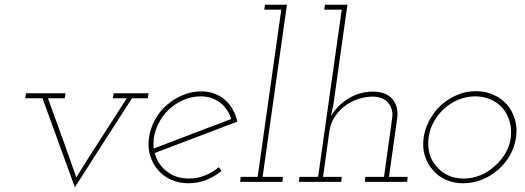

<svg xmlns="http://www.w3.org/2000/svg" viewBox="-20 -770 2221 813"><path d="M90 -375 87 -354H160Q194 -259 228.5 -165.5Q263 -72 297 23Q357 -72 417.5 -165.5Q478 -259 539 -354H606L609 -375H461L458 -354H517Q462 -268 407 -183Q352 -98 303 -19Q274 -103 243.5 -187Q213 -271 183 -354H254L257 -375Z M830 -362Q877 -362 911.5 -335.5Q946 -309 959 -266Q877 -235 795.5 -204Q714 -173 631 -141Q626 -182 640.5 -222Q655 -262 682 -293Q710 -324 748.5 -343Q787 -362 830 -362ZM985 -255Q979 -282 966.5 -305Q954 -328 936 -344Q916 -363 889.5 -373Q863 -383 833 -383Q792 -383 754.5 -367.5Q717 -352 687 -326Q657 -300 637 -264Q617 -228 611 -188Q605 -147 615.5 -112Q626 -77 649 -50Q671 -24 704.5 -9Q738 6 779 6Q818 6 853 -8Q888 -22 918 -46Q915 -50 912 -54Q909 -58 906 -62Q881 -40 848 -27Q815 -14 781 -14Q725 -14 686.5 -44Q648 -74 635 -122Q723 -156 810 -188.5Q897 -221 985 -255Z M999 -21 997 0H1176L1178 -21H1092L1195 -750H1102L1099 -729H1171L1071 -21Z M1527 -21 1525 0H1704L1706 -21H1627L1662 -270Q1668 -320 1641 -351Q1614 -382 1560 -382Q1503 -382 1455.5 -353Q1408 -324 1381 -277L1391 -322L1451 -750H1356L1353 -729H1427L1327 -21H1248L1246 0H1425L1427 -21H1348L1375 -216Q1380 -248 1397 -274.5Q1414 -301 1440 -321Q1465 -340 1496.5 -350.5Q1528 -361 1561 -361Q1604 -359 1624.5 -333.5Q1645 -308 1641 -273L1606 -21Z M1774 -188Q1768 -147 1778.5 -112Q1789 -77 1812 -51Q1834 -24 1867 -9Q1900 6 1941 6Q1982 6 2020 -9Q2058 -24 2089 -51Q2119 -77 2139 -112Q2159 -147 2165 -188Q2171 -228 2160.5 -264Q2150 -300 2127 -327Q2104 -353 2070 -368.5Q2036 -384 1996 -384Q1954 -384 1917 -368.5Q1880 -353 1850 -327Q1820 -300 1800 -264Q1780 -228 1774 -188ZM1795 -188Q1800 -224 1817.5 -255.5Q1835 -287 1862 -311Q1889 -335 1922.5 -348.5Q1956 -362 1992 -362Q2028 -362 2058.5 -348.5Q2089 -335 2109 -311Q2129 -287 2138 -255.5Q2147 -224 2143 -188Q2138 -151 2119.5 -120Q2101 -89 2074 -66Q2047 -41 2013 -27.5Q1979 -14 1943 -14Q1907 -14 1877.5 -27.5Q1848 -41 1828 -66Q1807 -89 1798.5 -120Q1790 -151 1795 -188Z"/></svg>

Font: Josefin Slab ExtraLight
Style: Italic
Weight: 250
Italic angle: -12°
Designer: Santiago Orozco
Foundry: Typemade
Version: Version 2.100